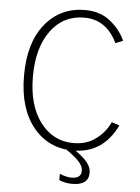

<svg xmlns="http://www.w3.org/2000/svg" viewBox="-60 -770 733 1008"><g transform="rotate(5 306.0 -265.5)"><path d="M293.9 2.9H337.9Q377 24.4 411.1 57.6Q445.3 90.8 445.3 126Q445.3 192.4 359.4 192.4Q321.3 192.4 290 178.7V145.5Q325.2 160.2 352.5 160.2Q403.3 160.2 403.3 120.1Q403.3 91.8 373.5 63.5Q343.8 35.2 293.9 2.9ZM57.6 -352.5Q57.6 -526.4 137.7 -624.5Q217.8 -722.7 347.7 -722.7Q427.7 -722.7 481.4 -679.2Q535.2 -635.7 559.6 -579.1L520.5 -563.5Q463.9 -682.6 346.7 -682.6Q236.3 -682.6 170.4 -592.8Q104.5 -502.9 104.5 -352.5Q104.5 -199.2 171.9 -110.4Q239.3 -21.5 346.7 -21.5Q415 -21.5 463.9 -57.6Q512.7 -93.8 538.1 -148.4L579.1 -134.8Q505.9 17.6 347.7 17.6Q217.8 17.6 137.7 -81.1Q57.6 -179.7 57.6 -352.5Z"/></g></svg>

Font: Gothic A1 ExtraLight
Style: Regular
Weight: 275
Designer: HanYang I&C Co.,Ltd.
Foundry: HanYang I&C Co.,Ltd.
Version: Version 2.50